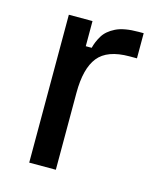

<svg xmlns="http://www.w3.org/2000/svg" viewBox="-84 -566 518 627"><g transform="rotate(15 175.0 -252.5)"><path d="M163.3 0H73.3V-500H153.3V-415H173.3Q178.3 -435.8 190.8 -456.7Q203.3 -477.5 230.8 -491.2Q258.3 -505 308.3 -505H325V-420H300Q225 -420 194.2 -381.2Q163.3 -342.5 163.3 -260Z"/></g></svg>

Font: Familjen Grotesk Variable
Style: Regular
Weight: 400
Designer: Anders Wikstroem, Jonas Baeckman, Matilda Gysing, Kristian Moeller
Foundry: Familjen STHLM AB
Version: Version 2.000